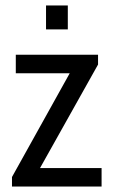

<svg xmlns="http://www.w3.org/2000/svg" viewBox="-20 -685 416 705"><path d="M149 -665H229V-577H149ZM353 -68V0H24V-35L236 -416H38V-484H340V-448L127 -68Z"/></svg>

Font: Pragati Narrow
Style: Regular
Weight: 400
Designer: Hector Gatti, Marcela Romero, Pablo Cosgaya and Nicolas Silva
Foundry: Omnibus-Type
Version: Version 1.010; ttfautohint (v1.3)